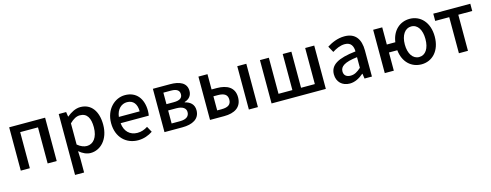

<svg xmlns="http://www.w3.org/2000/svg" viewBox="-25 -1348 6018 2354"><g transform="rotate(-15 2984.5 -170.5)"><path d="M87 0H202V-458H428V0H543V-550H87Z M716 223H831V45L827 -49C874 -9 923 13 972 13C1096 13 1209 -95 1209 -284C1209 -453 1131 -564 992 -564C930 -564 870 -530 822 -490H819L810 -550H716ZM950 -82C916 -82 874 -95 831 -132V-401C877 -446 918 -468 961 -468C1053 -468 1090 -397 1090 -282C1090 -153 1030 -82 950 -82Z M1575 13C1647 13 1710 -11 1761 -45L1721 -118C1681 -92 1639 -77 1590 -77C1495 -77 1429 -140 1420 -245H1777C1780 -259 1783 -281 1783 -304C1783 -459 1704 -564 1558 -564C1430 -564 1307 -453 1307 -275C1307 -93 1426 13 1575 13ZM1419 -325C1430 -421 1491 -474 1560 -474C1640 -474 1683 -419 1683 -325Z M1911 0H2139C2266 0 2360 -47 2360 -158C2360 -235 2310 -273 2246 -288V-293C2305 -310 2338 -352 2338 -409C2338 -512 2250 -550 2129 -550H1911ZM2023 -325V-471H2120C2195 -471 2226 -444 2226 -397C2226 -352 2195 -325 2115 -325ZM2023 -80V-245H2125C2207 -245 2248 -214 2248 -165C2248 -112 2210 -80 2129 -80Z M2489 0H2669C2800 0 2893 -52 2893 -180C2893 -305 2800 -356 2669 -356H2604V-550H2489ZM2982 0H3097V-550H2982ZM2604 -90V-269H2660C2743 -269 2782 -241 2782 -180C2782 -118 2743 -90 2660 -90Z M3270 0H3959V-550H3844V-92H3669V-550H3559V-92H3383V-550H3270Z M4262 13C4328 13 4387 -20 4437 -63H4441L4450 0H4544V-331C4544 -477 4481 -564 4344 -564C4256 -564 4179 -528 4122 -492L4165 -414C4212 -444 4266 -470 4324 -470C4405 -470 4428 -414 4429 -350C4200 -325 4100 -264 4100 -146C4100 -49 4167 13 4262 13ZM4297 -78C4248 -78 4211 -100 4211 -154C4211 -216 4266 -258 4429 -277V-142C4384 -101 4345 -78 4297 -78Z M5173 13C5307 13 5415 -92 5415 -275C5415 -458 5307 -564 5173 -564C5048 -564 4950 -478 4930 -332H4822V-550H4707V0H4822V-231H4928C4944 -77 5044 13 5173 13ZM5167 -81C5087 -81 5035 -158 5035 -275C5035 -391 5087 -469 5167 -469C5249 -469 5297 -391 5297 -275C5297 -158 5249 -81 5167 -81Z M5648 0H5763V-458H5940V-550H5470V-458H5648Z"/></g></svg>

Font: Noto Sans JP Medium
Style: Regular
Weight: 500
Designer: Ryoko NISHIZUKA  (kana, bopomofo & ideographs); Paul D. Hunt (Latin, Greek & Cyrillic); Sandoll Communications , Soo-you
Foundry: Adobe
Version: Version 2.002;hotconv 1.0.116;makeotfexe 2.5.65601